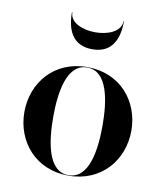

<svg xmlns="http://www.w3.org/2000/svg" viewBox="-80 -760 716 836"><g transform="rotate(10 278.0 -342.0)"><path d="M172.5 -694H170.5C170.5 -615.5 198 -550 285.5 -550C373 -550 400.5 -615.5 400.5 -694H398.5C398.5 -646.5 339.5 -625 285.5 -625C231.5 -625 172.5 -646.5 172.5 -694ZM42 -230C42 -100 132.5 10 278.5 10C424.5 10 515 -100 515 -230C515 -360 424.5 -470 278.5 -470C132.5 -470 42 -360 42 -230ZM169.5 -230C169.5 -336.5 187 -468 278.5 -468C370 -468 387.5 -336.5 387.5 -230C387.5 -123.5 370 8 278.5 8C187 8 169.5 -123.5 169.5 -230Z"/></g></svg>

Font: Bodoni* 96pt Medium
Style: Regular
Weight: 500
Version: Version 2.3